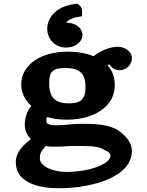

<svg xmlns="http://www.w3.org/2000/svg" viewBox="-20 -765 780 1022"><path d="M344.2 -215C260.5 -215 241.6 -262.5 241.6 -323.6C241.6 -385.3 263 -403 326.9 -403C402.6 -403 435.2 -375.5 435.2 -300.6C435.2 -220.9 391.6 -215 344.2 -215ZM265.8 16C310.2 16 347.9 12 363.8 12C433.5 12 490.9 11.4 518.3 24C569.3 49.1 568 52.4 568 65C568 107 458 150 332.7 150C261.4 150 192.1 120.9 192.1 78C192.1 53.3 196.6 42.3 223.2 12.5C235.1 14.3 252 16 265.8 16ZM682 -454C682 -492.1 645.2 -516 606 -516C576.3 -516 531.2 -503 492 -476.4C486.9 -472.9 484 -470.8 478 -465.8C451.4 -477.2 406.6 -490 338.4 -490C202.5 -490 93 -423.8 93 -314.8C93 -262.9 119 -227.8 146.5 -201.3C121.9 -171.4 112 -133.3 112 -100.8C112 -70.5 123.6 -45.1 144.7 -24.4C99.4 8.5 64 49.1 64 98C64 210.8 191.4 237 293.5 237C475.3 237 682 174.9 682 39C682 -4.6 654.8 -35.5 619.6 -63.6C564.5 -107.6 462.4 -106 413.3 -106C386.5 -106 354.4 -103 321.1 -99.9C302 -99 285.7 -98 282 -98C248.9 -98 226.6 -103.1 226.6 -118.7C226.6 -127.3 227.1 -134.5 229.7 -142.4C261.1 -132.4 297.5 -128 337.3 -128C471.5 -128 591 -192.2 591 -311.2C591 -355.5 578.7 -387.9 551.9 -418.2C555.6 -420 561.1 -421.8 562.4 -422.1C562.6 -422 562.9 -421.8 563.7 -420.9C572.1 -406.5 591.6 -391.1 616 -391.1C651.7 -391.1 682 -420.1 682 -454ZM419.1 -578C419.1 -605.9 395 -644 332.3 -644C338.6 -653.3 355.2 -667.5 393.9 -674.5L416.8 -678.7V-699C416.8 -706.7 418.9 -722.5 402.6 -736.7L392.5 -745.4L378.5 -743.8C328.1 -738 288.6 -718.2 264.1 -691.6C241.6 -667.2 231.3 -639 231.3 -610C231.3 -565.7 264.9 -512 331.5 -512C386.9 -512 419.1 -547.4 419.1 -578Z"/></svg>

Font: Linux Libertine Mono O 
Style: Mono Bold
Weight: 400
Designer: Philipp H. Poll
Foundry: Philipp H. Poll
Version: Version 5.1.7